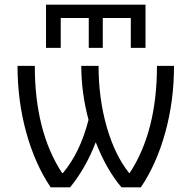

<svg xmlns="http://www.w3.org/2000/svg" viewBox="-20 -802 820 822"><path d="M240 -725V-597H177V-782H603V-597H540V-725H420V-597H360V-725ZM535 -61Q652 -239 652 -520H725Q725 -370 687.5 -234.5Q650 -99 583 0H500Q435 -77 390 -193Q346 -80 280 0H197Q130 -99 92.5 -234.5Q55 -370 55 -520H129Q129 -239 246 -61H249Q323 -148 359 -289Q328 -405 328 -520H402Q402 -380 437 -258.5Q472 -137 533 -61Z"/></svg>

Font: M PLUS 1p
Style: Regular
Weight: 400
Version: Version 1.062